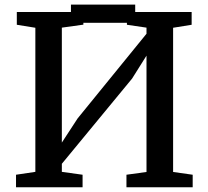

<svg xmlns="http://www.w3.org/2000/svg" viewBox="-20 -794 883 814"><path d="M796.9 -53.2V0H516.1V-53.2L601.1 -64.9V-558.1L540 -460.9L242.2 -99.6V-65.4L330.1 -53.2V0H47.9V-53.2L129.9 -65.4V-676.3L51.3 -689V-743.2H280.8V-774.4H553.2V-743.2H792.5V-689L713.9 -676.3V-64.9ZM601.1 -676.8 518.1 -689V-697.3H333.5V-689.5L242.2 -676.8V-189.5L309.1 -292L601.1 -650.9Z"/></svg>

Font: Merriweather
Style: Regular
Weight: 400
Designer: Eben Sorkin
Foundry: Eben Sorkin
Version: Version 1.584; ttfautohint (v1.8.1)